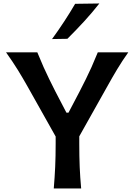

<svg xmlns="http://www.w3.org/2000/svg" viewBox="-20 -1068 770 1088"><path d="M284.7 0Q290 -63.5 292.7 -122.3Q295.4 -181.2 295.4 -253.4V-294.4L134.3 -581.1Q107.9 -627.9 80.8 -671.9Q53.7 -715.8 14.2 -771.5H191.4Q211.4 -722.7 227.1 -687.5Q242.7 -652.3 258.1 -621.3Q273.4 -590.3 292.5 -552.2L356.4 -429.7H368.2L430.7 -548.8Q451.2 -588.4 467 -620.6Q482.9 -652.8 498.8 -688Q514.6 -723.1 534.2 -771.5H707Q672.9 -723.6 644 -675.5Q615.2 -627.4 589.8 -581.5L429.2 -295.4V-253.4Q429.2 -181.2 431.6 -122.3Q434.1 -63.5 439.9 0ZM274.9 -846.7Q347.7 -946.8 405.8 -1046.4L543 -1048.3Q502.9 -997.1 457 -947Q411.1 -897 361.8 -848.1Z"/></svg>

Font: Pinar-DS1-FD SemiBold
Style: Regular
Weight: 600
Designer: Amin Abedi
Version: Version 3.000